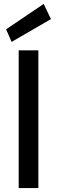

<svg xmlns="http://www.w3.org/2000/svg" viewBox="-20 -956 290 976"><path d="M75 0V-700H175V0ZM39 -743 11 -807 202 -936 239 -859Z"/></svg>

Font: DM Sans 11pt Medium
Style: Regular
Weight: 500
Version: Version 4.004;gftools[0.9.30]